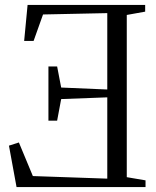

<svg xmlns="http://www.w3.org/2000/svg" viewBox="-20 -763 636 783"><path d="M497 -40.5 573.5 -27.5V0H47.5L16.5 -169L57 -182L114 -45L417.5 -34.5V-366L229.5 -359L213 -271H177.5V-492H213L229.5 -406L417.5 -398V-709.5L155.5 -704L117 -596H78.5L92.5 -743H572V-715.5L497 -702Z"/></svg>

Font: Merriweather 96pt Light
Style: Regular
Weight: 300
Version: Version 2.100